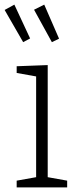

<svg xmlns="http://www.w3.org/2000/svg" viewBox="-30 -809 338 829"><path d="M176 -528V-44L260 -29V0H42V-29L126 -44V-479L42 -494V-523ZM100 -643 70 -627 -10 -766 32 -789ZM225 -642 194 -627 117 -767 161 -789Z"/></svg>

Font: Bitter Pro Light
Style: Regular
Weight: 300
Designer: Sol Matas, and Bitter project Authors
Foundry: Sol Matas
Version: Version 1.010